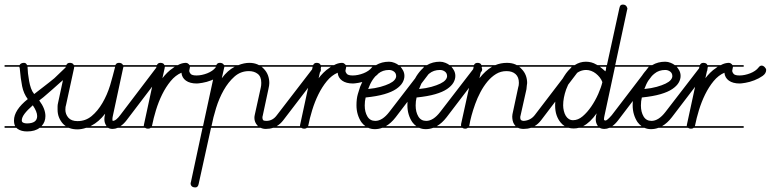

<svg xmlns="http://www.w3.org/2000/svg" viewBox="-20 -571 3360 837"><path d="M201 -280H100Q101 -266 102 -251Q104 -234 107 -217.5Q110 -201 115 -186.5Q120 -172 129 -161Q136 -166 147 -175Q158 -184 171 -193.5Q184 -203 196 -213Q208 -223 217 -230L264 -275Q270 -283 277 -283Q284 -283 290.5 -277Q297 -271 297 -266Q297 -261 292 -254L242 -211Q223 -194 210 -182.5Q197 -171 187 -162.5Q177 -154 169 -147Q161 -140 151 -133Q178 -97 178 -65Q178 -39 161 -21H201V-14H153Q133 2 98 2Q73 2 57 -9Q54 -11 51 -14H0V-21H46Q41 -31 41 -46Q41 -91 101 -139Q83 -163 76.5 -195Q70 -227 66 -274L64 -280H0V-287H65Q67 -289 69 -292Q75 -297 85 -297Q94 -297 98 -287H201ZM142 -65Q142 -84 123 -112Q99 -91 87 -75Q75 -59 75 -46Q75 -39 81.5 -36Q88 -33 97 -33Q142 -33 142 -65Z M595 -14H494Q482 -9 471 -9Q459 -9 451 -14H356Q336 -7 317 -7Q298 -7 282 -13L279 -14H201V-21H267Q261 -25 255 -31Q244 -43 237.5 -58.5Q231 -74 231 -93V-107Q231 -114 233 -122L267 -280H201V-287H269Q273 -297 284 -297Q294 -297 299 -292Q301 -289 302 -287H483Q487 -297 498 -297Q508 -297 513 -292Q515 -290 516 -287H595V-280H518V-279Q518 -278 517 -275Q516 -272 516 -271L472 -66Q470 -57 470 -51Q470 -48 471 -44Q479 -44 487.5 -51Q496 -58 504 -69L662 -277Q669 -285 676 -285Q683 -285 689 -279Q695 -273 695 -266Q695 -260 691 -256L532 -47Q519 -30 505 -21H595ZM303 -277Q303 -276 303 -275L268 -114Q265 -106 265 -93Q265 -73 278 -58Q291 -43 318 -43Q353 -43 379.5 -65Q406 -87 426.5 -122Q447 -157 460 -199Q472 -240 482 -280H304Q304 -279 303 -277ZM444 -22Q435 -35 435 -51Q435 -55 435.5 -60.5Q436 -66 438 -73V-75Q411 -40 378 -23Q376 -22 374 -21H444Z M855 -280H808V-278Q808 -275 806.5 -270.5Q805 -266 805 -263Q805 -256 811 -249Q817 -242 837 -242Q848 -242 860 -244.5Q872 -247 883.5 -251.5Q895 -256 904.5 -262.5Q914 -269 920 -277Q926 -285 933 -285Q940 -285 946.5 -278.5Q953 -272 953 -266Q953 -251 937.5 -240Q922 -229 901.5 -221Q881 -213 862.5 -210Q844 -207 838 -207Q808 -207 790.5 -219.5Q773 -232 771 -254Q745 -243 724 -217.5Q703 -192 687 -159.5Q671 -127 660 -91Q649 -55 643 -24L642 -21H855V-14H637Q633 -10 625 -10Q618 -10 612 -14H595V-21H607Q607 -23 607 -25Q607 -26 607.5 -27.5Q608 -29 608 -30L662 -280H595V-287H664Q668 -297 679 -297Q689 -297 694 -292Q696 -289 697 -287H755Q759 -289 763 -291Q777 -297 791 -297Q797 -297 802 -292Q805 -290 806 -287H855ZM698 -277Q698 -276 698 -275L688 -230Q697 -242 709 -254Q721 -266 735 -275Q738 -278 742 -280H699Q699 -279 698 -277Z M1276 -280H1120Q1126 -276 1130 -271Q1142 -259 1148 -243Q1154 -227 1154 -209Q1154 -204 1153 -197.5Q1152 -191 1150 -182L1125 -65Q1124 -63 1124 -59Q1124 -51 1127 -47.5Q1130 -44 1141 -44Q1169 -44 1187 -69L1347 -277Q1353 -285 1360 -285Q1366 -285 1372.5 -279Q1379 -273 1379 -267Q1379 -260 1375 -256L1215 -47Q1202 -30 1186 -21H1276V-14H1171Q1156 -9 1139 -9Q1126 -9 1116 -14H900L846 231Q843 246 832 246Q821 246 816 241Q811 236 811 229Q811 225 812 224L863 -14H855V-21H865L921 -280H855V-287H923Q927 -297 938 -297Q948 -297 953 -292Q955 -290 957 -287H1019Q1044 -297 1067 -297Q1087 -297 1103 -290Q1106 -288 1109 -287H1276ZM902 -21H1105Q1104 -22 1103 -23Q1089 -38 1089 -57Q1089 -64 1091 -72L1117 -190Q1119 -198 1119 -210Q1119 -237 1103.5 -249Q1088 -261 1065 -261Q1029 -261 1002 -237Q975 -213 955 -177.5Q935 -142 922 -100Q909 -58 902 -21ZM957 -275 947 -230Q972 -264 1003 -280H958Q958 -276 957 -275Z M1536 -280H1489V-278Q1489 -275 1487.5 -270.5Q1486 -266 1486 -263Q1486 -256 1492 -249Q1498 -242 1518 -242Q1529 -242 1541 -244.5Q1553 -247 1564.5 -251.5Q1576 -256 1585.5 -262.5Q1595 -269 1601 -277Q1607 -285 1614 -285Q1621 -285 1627.5 -278.5Q1634 -272 1634 -266Q1634 -251 1618.5 -240Q1603 -229 1582.5 -221Q1562 -213 1543.5 -210Q1525 -207 1519 -207Q1489 -207 1471.5 -219.5Q1454 -232 1452 -254Q1426 -243 1405 -217.5Q1384 -192 1368 -159.5Q1352 -127 1341 -91Q1330 -55 1324 -24L1323 -21H1536V-14H1318Q1314 -10 1306 -10Q1299 -10 1293 -14H1276V-21H1288Q1288 -23 1288 -25Q1288 -26 1288.5 -27.5Q1289 -29 1289 -30L1343 -280H1276V-287H1345Q1349 -297 1360 -297Q1370 -297 1375 -292Q1377 -289 1378 -287H1436Q1440 -289 1444 -291Q1458 -297 1472 -297Q1478 -297 1483 -292Q1486 -290 1487 -287H1536ZM1379 -277Q1379 -276 1379 -275L1369 -230Q1378 -242 1390 -254Q1402 -266 1416 -275Q1419 -278 1423 -280H1380Q1380 -279 1379 -277Z M1758 -14H1647Q1631 -8 1614 -8Q1598 -8 1585 -14H1536V-21H1573Q1563 -28 1555 -39Q1545 -54 1539.5 -72.5Q1534 -91 1534 -112Q1534 -141 1540 -161Q1546 -181 1550 -193Q1571 -245 1601 -273Q1605 -277 1609 -280H1536V-287H1619Q1644 -302 1676 -302Q1688 -302 1700 -297Q1710 -293 1718 -287H1758V-280H1726Q1732 -273 1737 -264Q1743 -253 1743 -240Q1743 -225 1734.5 -210.5Q1726 -196 1707 -183Q1688 -170 1655.5 -160.5Q1623 -151 1574 -146Q1570 -130 1570 -111Q1570 -83 1581.5 -63.5Q1593 -44 1616 -44Q1647 -44 1677 -83L1828 -279Q1834 -287 1841 -287Q1847 -287 1853.5 -280.5Q1860 -274 1860 -269Q1860 -262 1856 -258L1705 -60Q1685 -34 1662 -21H1758ZM1629 -250Q1601 -228 1585 -183Q1616 -186 1639 -192.5Q1662 -199 1677.5 -206.5Q1693 -214 1700 -222.5Q1707 -231 1707 -239Q1707 -252 1697.5 -259Q1688 -266 1676 -266Q1648 -266 1629 -250Z M1980 -14H1869Q1853 -8 1836 -8Q1820 -8 1807 -14H1758V-21H1795Q1785 -28 1777 -39Q1767 -54 1761.5 -72.5Q1756 -91 1756 -112Q1756 -141 1762 -161Q1768 -181 1772 -193Q1793 -245 1823 -273Q1827 -277 1831 -280H1758V-287H1841Q1866 -302 1898 -302Q1910 -302 1922 -297Q1932 -293 1940 -287H1980V-280H1948Q1954 -273 1959 -264Q1965 -253 1965 -240Q1965 -225 1956.5 -210.5Q1948 -196 1929 -183Q1910 -170 1877.5 -160.5Q1845 -151 1796 -146Q1792 -130 1792 -111Q1792 -83 1803.5 -63.5Q1815 -44 1838 -44Q1869 -44 1899 -83L2050 -279Q2056 -287 2063 -287Q2069 -287 2075.5 -280.5Q2082 -274 2082 -269Q2082 -262 2078 -258L1927 -60Q1907 -34 1884 -21H1980ZM1851 -250Q1823 -228 1807 -183Q1838 -186 1861 -192.5Q1884 -199 1899.5 -206.5Q1915 -214 1922 -222.5Q1929 -231 1929 -239Q1929 -252 1919.5 -259Q1910 -266 1898 -266Q1870 -266 1851 -250Z M2402 -14H2295Q2280 -9 2263 -9Q2248 -9 2238 -14H2020Q2015 -10 2008 -10Q2001 -10 1995 -14H1980V-21H1990Q1990 -23 1990 -25V-30L2045 -280H1980V-287H2046Q2050 -297 2062 -297Q2071 -297 2076 -292Q2078 -289 2079 -287H2139Q2163 -297 2190 -297Q2211 -297 2227 -290Q2230 -288 2233 -287H2402V-280H2243Q2249 -276 2254 -270Q2266 -258 2272 -242.5Q2278 -227 2278 -209Q2277 -204 2276.5 -197.5Q2276 -191 2275 -182L2249 -66Q2248 -64 2248 -59Q2248 -49 2253 -46.5Q2258 -44 2263 -44Q2293 -46 2311 -69L2470 -277Q2476 -285 2483 -285Q2490 -285 2496.5 -279.5Q2503 -274 2503 -266Q2503 -260 2498 -256L2339 -47Q2326 -30 2310 -21H2402ZM2223 -27Q2217 -35 2215 -45Q2213 -55 2213 -63Q2213 -69 2214 -73L2239 -190Q2242 -198 2242 -210Q2242 -235 2227.5 -248Q2213 -261 2188 -261Q2163 -261 2142.5 -248.5Q2122 -236 2105 -215.5Q2088 -195 2074.5 -169.5Q2061 -144 2051.5 -117.5Q2042 -91 2035.5 -67Q2029 -43 2026 -24L2025 -21H2228ZM2080 -277Q2080 -276 2080 -275L2070 -230Q2096 -263 2125 -280H2081Q2081 -279 2080 -277Z M2715 -535Q2715 -530 2714 -529L2662 -287H2740V-280H2661L2615 -66Q2613 -57 2613 -51Q2613 -46 2619.5 -45.5Q2626 -45 2647 -69L2806 -277Q2812 -285 2819 -285Q2826 -285 2832.5 -278.5Q2839 -272 2839 -266Q2839 -260 2834 -256L2675 -47Q2662 -30 2649 -21H2740V-14H2637Q2626 -9 2615 -9Q2602 -9 2594 -14H2504Q2493 -11 2481 -11Q2469 -11 2458 -14H2402V-21H2442Q2432 -27 2424 -37Q2413 -50 2406.5 -68.5Q2400 -87 2400 -112Q2400 -146 2411 -179.5Q2422 -213 2440 -240Q2455 -264 2475 -280H2402V-287H2485Q2508 -302 2534 -302Q2559 -302 2579 -290Q2582 -289 2585 -287H2625L2626 -288L2680 -535L2682 -542Q2685 -551 2695 -551Q2705 -551 2710 -545Q2711 -544 2712 -542ZM2606 -213Q2602 -224 2594.5 -233.5Q2587 -243 2577.5 -250.5Q2568 -258 2557 -262Q2546 -266 2536 -266Q2507 -266 2485.5 -244.5Q2464 -223 2448 -181Q2435 -144 2435 -112Q2435 -100 2438 -87.5Q2441 -75 2446.5 -66Q2452 -57 2460 -52Q2468 -47 2478 -47Q2500 -47 2520 -64Q2540 -81 2557.5 -106.5Q2575 -132 2588 -161.5Q2601 -191 2606 -213ZM2586 -22Q2577 -35 2577 -51Q2577 -64 2581 -77Q2553 -37 2522 -21H2586ZM2619 -260Q2622 -266 2622 -273Q2622 -277 2623 -280H2595Q2607 -271 2619 -260Z M2962 -14H2851Q2835 -8 2818 -8Q2802 -8 2789 -14H2740V-21H2777Q2767 -28 2759 -39Q2749 -54 2743.5 -72.5Q2738 -91 2738 -112Q2738 -141 2744 -161Q2750 -181 2754 -193Q2775 -245 2805 -273Q2809 -277 2813 -280H2740V-287H2823Q2848 -302 2880 -302Q2892 -302 2904 -297Q2914 -293 2922 -287H2962V-280H2930Q2936 -273 2941 -264Q2947 -253 2947 -240Q2947 -225 2938.5 -210.5Q2930 -196 2911 -183Q2892 -170 2859.5 -160.5Q2827 -151 2778 -146Q2774 -130 2774 -111Q2774 -83 2785.5 -63.5Q2797 -44 2820 -44Q2851 -44 2881 -83L3032 -279Q3038 -287 3045 -287Q3051 -287 3057.5 -280.5Q3064 -274 3064 -269Q3064 -262 3060 -258L2909 -60Q2889 -34 2866 -21H2962ZM2833 -250Q2805 -228 2789 -183Q2820 -186 2843 -192.5Q2866 -199 2881.5 -206.5Q2897 -214 2904 -222.5Q2911 -231 2911 -239Q2911 -252 2901.5 -259Q2892 -266 2880 -266Q2852 -266 2833 -250Z M3222 -280H3175V-278Q3175 -275 3173.5 -270.5Q3172 -266 3172 -263Q3172 -256 3178 -249Q3184 -242 3204 -242Q3215 -242 3227 -244.5Q3239 -247 3250.5 -251.5Q3262 -256 3271.5 -262.5Q3281 -269 3287 -277Q3293 -285 3300 -285Q3307 -285 3313.5 -278.5Q3320 -272 3320 -266Q3320 -251 3304.5 -240Q3289 -229 3268.5 -221Q3248 -213 3229.5 -210Q3211 -207 3205 -207Q3175 -207 3157.5 -219.5Q3140 -232 3138 -254Q3112 -243 3091 -217.5Q3070 -192 3054 -159.5Q3038 -127 3027 -91Q3016 -55 3010 -24L3009 -21H3222V-14H3004Q3000 -10 2992 -10Q2985 -10 2979 -14H2962V-21H2974Q2974 -23 2974 -25Q2974 -26 2974.5 -27.5Q2975 -29 2975 -30L3029 -280H2962V-287H3031Q3035 -297 3046 -297Q3056 -297 3061 -292Q3063 -289 3064 -287H3122Q3126 -289 3130 -291Q3144 -297 3158 -297Q3164 -297 3169 -292Q3172 -290 3173 -287H3222ZM3065 -277Q3065 -276 3065 -275L3055 -230Q3064 -242 3076 -254Q3088 -266 3102 -275Q3105 -278 3109 -280H3066Q3066 -279 3065 -277Z"/></svg>

Font: Gruenewald VA 3. Klasse
Style: Regular
Weight: 400
Designer: Peter Wiegel
Foundry: Peter Wiegel, nach dem Schriftentwurf von Dr. H. Gr¸newald
Version: Version 0.007